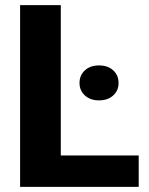

<svg xmlns="http://www.w3.org/2000/svg" viewBox="-20 -731 582 751"><path d="M522.5 -123V0H58.6V-710.9H217.8V-123ZM291 -406.2Q291 -436.5 312 -455.8Q333 -475.1 367.2 -475.1Q401.9 -475.1 422.9 -455.8Q443.8 -436.5 443.8 -406.2Q443.8 -377 422.9 -357.7Q401.9 -338.4 367.2 -338.4Q333 -338.4 312 -357.7Q291 -377 291 -406.2Z"/></svg>

Font: Vazirmatn RD FD ExtraBold
Style: Regular
Weight: 800
Designer: Saber Rastikerdar
Foundry: Saber Rastikerdar
Version: Version 33.003